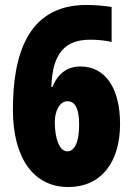

<svg xmlns="http://www.w3.org/2000/svg" viewBox="-20 -744 535 774"><path d="M32 -302C32 -106 116 10 255 10C387 10 464 -89 464 -244C464 -390 404 -476 304 -476C251 -476 214 -448 191 -393H187C191 -528 241 -584 344 -584C374 -584 403 -581 430 -575V-716C396 -721 362 -724 328 -724C88 -724 32 -517 32 -302ZM251 -134C220 -134 201 -184 201 -252C201 -299 222 -336 252 -336C284 -336 299 -304 299 -241C299 -167 279 -134 251 -134Z"/></svg>

Font: Noto Sans Armenian ExtraCondensed Black
Style: Regular
Weight: 900
Width: 2
Designer: Monotype Design Team
Foundry: Monotype Imaging Inc.
Version: Version 2.008